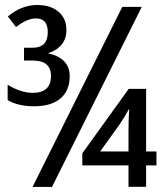

<svg xmlns="http://www.w3.org/2000/svg" viewBox="-20 -741 640 761"><path d="M600.1 -85.4H559.1V-0.5H489.3V-85.4H306.2V-133.3L490.2 -388.7H559.1V-140.6H600.1ZM489.3 -140.6V-226.6Q489.3 -266.6 492.2 -310.5Q472.7 -274.9 453.1 -246.6L377 -140.6ZM542 -713.9 186 0H108.9L464.8 -713.9ZM170.4 -529.8Q256.3 -510.7 256.3 -439Q256.3 -382.3 220 -351.1Q183.6 -319.8 115.2 -319.8Q51.3 -319.8 10.3 -344.2V-404.8Q64 -373 109.4 -373Q182.1 -373 182.1 -439.9Q182.1 -501 110.4 -501H75.2V-551.8H109.4Q169.4 -551.8 169.4 -613.8Q169.4 -668 122.1 -668Q87.4 -668 43.5 -633.8L11.2 -675.8Q65.4 -721.2 127.4 -721.2Q180.7 -721.2 211.9 -694.6Q243.2 -668 243.2 -622.1Q243.2 -554.2 170.4 -529.8Z"/></svg>

Font: TypoPRO Noto Mono
Style: Regular
Weight: 400
Designer: Monotype Design Team
Foundry: Monotype Imaging Inc.
Version: Version 1.00